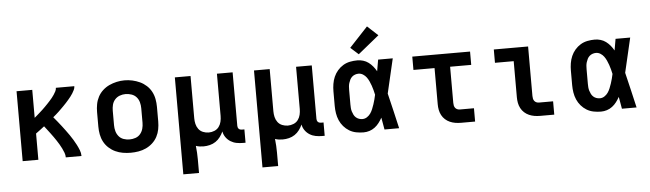

<svg xmlns="http://www.w3.org/2000/svg" viewBox="-56 -1016 4912 1450"><g transform="rotate(-5 2400.0 -291.0)"><path d="M81 0V-530H200V-318Q211 -327 221.5 -336.5Q232 -346 242.5 -355Q253 -364 263.5 -374Q274 -384 284 -394Q294 -404 303.5 -414Q313 -424 322.5 -434.5Q332 -445 341 -456Q350 -467 357.5 -478.5Q365 -490 372 -503Q379 -516 379 -530H519Q519 -516 512.5 -502.5Q506 -489 498.5 -477Q491 -465 482 -453.5Q473 -442 463.5 -431Q454 -420 444.5 -409.5Q435 -399 424.5 -388.5Q414 -378 404 -368Q394 -358 383.5 -348Q373 -338 362 -328.5Q351 -319 340 -310Q355 -292 369.5 -274.5Q384 -257 398 -238.5Q412 -220 425.5 -202Q439 -184 452 -165Q465 -146 477 -126.5Q489 -107 499.5 -86.5Q510 -66 518.5 -44.5Q527 -23 527 0H408Q408 -18 401.5 -35.5Q395 -53 387 -69Q379 -85 370 -100.5Q361 -116 351 -131Q341 -146 330.5 -161Q320 -176 309 -190.5Q298 -205 287 -219.5Q276 -234 265 -248Q249 -235 232.5 -223Q216 -211 200 -199V0Z M900 8Q870 8 840.5 3Q811 -2 784 -14.5Q757 -27 734.5 -47.5Q712 -68 698 -94.5Q684 -121 678.5 -150.5Q673 -180 673 -210V-320Q673 -350 678.5 -379.5Q684 -409 698 -435.5Q712 -462 734.5 -482.5Q757 -503 784 -515.5Q811 -528 840.5 -534.5Q870 -541 900 -541Q930 -541 959.5 -534.5Q989 -528 1016 -515.5Q1043 -503 1065.5 -482.5Q1088 -462 1102 -435.5Q1116 -409 1121.5 -379.5Q1127 -350 1127 -320V-210Q1127 -180 1121.5 -150.5Q1116 -121 1102 -94.5Q1088 -68 1065.5 -47.5Q1043 -27 1016 -14.5Q989 -2 959.5 3Q930 8 900 8ZM900 -93Q923 -93 945 -100.5Q967 -108 981.5 -125.5Q996 -143 1002 -165Q1008 -187 1008 -210V-320Q1008 -343 1002 -365.5Q996 -388 981 -405Q966 -422 943.5 -429.5Q921 -437 899 -437Q876 -437 854.5 -429Q833 -421 818 -404Q803 -387 797.5 -365Q792 -343 792 -320V-210Q792 -187 798 -165Q804 -143 818.5 -125.5Q833 -108 855 -100.5Q877 -93 900 -93Z M1281 205V-530H1400V-210Q1400 -188 1405 -166.5Q1410 -145 1423 -127.5Q1436 -110 1457 -101.5Q1478 -93 1500 -93Q1522 -93 1543 -101.5Q1564 -110 1577 -127.5Q1590 -145 1595 -166.5Q1600 -188 1600 -210V-530H1719V-124Q1719 -118 1721 -112Q1723 -106 1727.5 -101.5Q1732 -97 1738 -95Q1744 -93 1750 -93H1770V8H1750Q1726 8 1702 3.5Q1678 -1 1657 -14Q1636 -27 1621.5 -47.5Q1607 -68 1603 -92Q1593 -70 1578.5 -50.5Q1564 -31 1544 -17.5Q1524 -4 1500 2Q1476 8 1452 8Q1437 8 1422.5 6Q1408 4 1394 -1Q1397 25 1398.5 51Q1400 77 1400 102V205Z M1881 205V-530H2000V-210Q2000 -188 2005 -166.5Q2010 -145 2023 -127.5Q2036 -110 2057 -101.5Q2078 -93 2100 -93Q2122 -93 2143 -101.5Q2164 -110 2177 -127.5Q2190 -145 2195 -166.5Q2200 -188 2200 -210V-530H2319V-124Q2319 -118 2321 -112Q2323 -106 2327.5 -101.5Q2332 -97 2338 -95Q2344 -93 2350 -93H2370V8H2350Q2326 8 2302 3.5Q2278 -1 2257 -14Q2236 -27 2221.5 -47.5Q2207 -68 2203 -92Q2193 -70 2178.5 -50.5Q2164 -31 2144 -17.5Q2124 -4 2100 2Q2076 8 2052 8Q2037 8 2022.5 6Q2008 4 1994 -1Q1997 25 1998.5 51Q2000 77 2000 102V205Z M2665 8Q2637 8 2609 2.5Q2581 -3 2557 -17.5Q2533 -32 2514.5 -53.5Q2496 -75 2485 -100.5Q2474 -126 2469.5 -154Q2465 -182 2465 -210V-320Q2465 -348 2469.5 -376Q2474 -404 2485 -429.5Q2496 -455 2514.5 -476.5Q2533 -498 2557 -512.5Q2581 -527 2609 -532.5Q2637 -538 2665 -538Q2687 -538 2709 -531.5Q2731 -525 2749 -511.5Q2767 -498 2781.5 -480.5Q2796 -463 2807 -443Q2811 -465 2814.5 -486.5Q2818 -508 2822 -530H2933Q2917 -465 2902.5 -399Q2888 -333 2872 -268Q2889 -201 2904 -134Q2919 -67 2935 0H2824Q2820 -23 2816 -45.5Q2812 -68 2808 -91Q2797 -71 2783 -52.5Q2769 -34 2750.5 -20Q2732 -6 2710 1Q2688 8 2665 8ZM2665 -93Q2684 -93 2700 -103.5Q2716 -114 2726.5 -129Q2737 -144 2744 -161.5Q2751 -179 2757 -196.5Q2763 -214 2767.5 -232Q2772 -250 2776 -268Q2772 -286 2767.5 -303.5Q2763 -321 2757 -338Q2751 -355 2743.5 -371.5Q2736 -388 2725.5 -402.5Q2715 -417 2699 -427Q2683 -437 2665 -437Q2652 -437 2639 -432.5Q2626 -428 2616 -419Q2606 -410 2600 -398Q2594 -386 2590 -373Q2586 -360 2585 -346.5Q2584 -333 2584 -320V-210Q2584 -197 2585 -183.5Q2586 -170 2590 -157Q2594 -144 2600 -132Q2606 -120 2616 -111Q2626 -102 2639 -97.5Q2652 -93 2665 -93ZM2680 -583 2620 -637 2760 -787 2840 -713Z M3404 0Q3382 0 3361 -3.5Q3340 -7 3320.5 -15.5Q3301 -24 3285 -38.5Q3269 -53 3259 -72Q3249 -91 3245 -112Q3241 -133 3241 -155V-429H3081V-530H3519V-429H3359V-155Q3359 -145 3361 -135Q3363 -125 3369 -117Q3375 -109 3384.5 -105Q3394 -101 3404 -101H3511V0Z M4004 0Q3982 0 3961 -3.5Q3940 -7 3920.5 -15.5Q3901 -24 3885 -38.5Q3869 -53 3859 -72Q3849 -91 3845 -112Q3841 -133 3841 -155V-429H3699V-530H3959V-155Q3959 -145 3961 -135Q3963 -125 3969 -117Q3975 -109 3984.5 -105Q3994 -101 4004 -101H4111V0Z M4465 8Q4437 8 4409 2.5Q4381 -3 4357 -17.5Q4333 -32 4314.5 -53.5Q4296 -75 4285 -100.5Q4274 -126 4269.5 -154Q4265 -182 4265 -210V-320Q4265 -348 4269.5 -376Q4274 -404 4285 -429.5Q4296 -455 4314.5 -476.5Q4333 -498 4357 -512.5Q4381 -527 4409 -532.5Q4437 -538 4465 -538Q4487 -538 4509 -531.5Q4531 -525 4549 -511.5Q4567 -498 4581.5 -480.5Q4596 -463 4607 -443Q4611 -465 4614.5 -486.5Q4618 -508 4622 -530H4733Q4717 -465 4702.5 -399Q4688 -333 4672 -268Q4689 -201 4704 -134Q4719 -67 4735 0H4624Q4620 -23 4616 -45.5Q4612 -68 4608 -91Q4597 -71 4583 -52.5Q4569 -34 4550.5 -20Q4532 -6 4510 1Q4488 8 4465 8ZM4465 -93Q4484 -93 4500 -103.5Q4516 -114 4526.5 -129Q4537 -144 4544 -161.5Q4551 -179 4557 -196.5Q4563 -214 4567.5 -232Q4572 -250 4576 -268Q4572 -286 4567.5 -303.5Q4563 -321 4557 -338Q4551 -355 4543.5 -371.5Q4536 -388 4525.5 -402.5Q4515 -417 4499 -427Q4483 -437 4465 -437Q4452 -437 4439 -432.5Q4426 -428 4416 -419Q4406 -410 4400 -398Q4394 -386 4390 -373Q4386 -360 4385 -346.5Q4384 -333 4384 -320V-210Q4384 -197 4385 -183.5Q4386 -170 4390 -157Q4394 -144 4400 -132Q4406 -120 4416 -111Q4426 -102 4439 -97.5Q4452 -93 4465 -93Z"/></g></svg>

Font: Iosevka Curly Extended
Style: Bold
Weight: 700
Width: 7
Monospace: yes
Designer: Belleve Invis
Foundry: Belleve Invis
Version: Version 11.1.0; ttfautohint (v1.8.3)